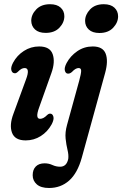

<svg xmlns="http://www.w3.org/2000/svg" viewBox="-20 -674 594 934"><path d="M202 -514Q168.5 -514 150.5 -530.5Q132.5 -547 132 -573Q132 -603 156.2 -628.2Q180.5 -653.5 223.5 -653.5Q257 -653.5 275 -637Q293 -620.5 293 -595Q293 -564.5 269 -539.2Q245 -514 202 -514ZM170.5 -151.5Q150 -96 175 -96Q182.5 -96 190.8 -100Q199 -104 209.5 -114.5Q218 -122.5 226 -121Q236 -120 239.8 -106.2Q243.5 -92.5 231.5 -69.5Q211.5 -33 178.2 -12Q145 9 105 9Q52.5 9 38.5 -28.2Q24.5 -65.5 45.5 -121L106.5 -287.5Q127.5 -343 100 -343Q92 -343 84.2 -338.8Q76.5 -334.5 65.5 -323.5Q57 -316 49.5 -318Q39 -319 35.2 -332.5Q31.5 -346 43.5 -369Q62.5 -404.5 96.2 -426.2Q130 -448 170.5 -448Q223 -448 236.2 -410.5Q249.5 -373 230 -318.5ZM463.5 -513.5Q430 -513.5 412 -530.2Q394 -547 394 -572.5Q394 -602.5 418 -628Q442 -653.5 485 -653.5Q518.5 -653.5 536.5 -636.8Q554.5 -620 554.5 -594.5Q554.5 -564.5 530.5 -539Q506.5 -513.5 463.5 -513.5ZM491.5 -319.5 378 92.5Q357 168.5 316.2 204.5Q275.5 240.5 218.5 240.5Q179 240.5 159 222.8Q139 205 139 178.5Q139 151 154.2 135.8Q169.5 120.5 197 120.5Q217.5 120.5 235.2 128.8Q253 137 272.5 137Q304 137 312 99Q314.5 80 308.5 55.5Q302.5 31 299.2 0.5Q296 -30 306 -66L365.5 -282Q374.5 -315 374.8 -329Q375 -343 362.5 -343Q347.5 -343 330 -324Q319.5 -314.5 309 -316Q299 -317 295.5 -330.8Q292 -344.5 304 -367.5Q322.5 -402 356 -425Q389.5 -448 431 -448Q480.5 -448 494 -413Q507.5 -378 491.5 -319.5Z"/></svg>

Font: Fraunces 144pt S100 SemiBold
Style: Italic
Weight: 600
Italic angle: -16°
Version: Version 1.000; ttfautohint (v1.8.3)